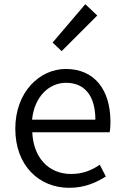

<svg xmlns="http://www.w3.org/2000/svg" viewBox="-20 -883 589 916"><path d="M310 13C384 13 439 -12 485 -41L456 -97C415 -69 373 -53 319 -53C211 -53 139 -132 134 -252H503C506 -266 507 -283 507 -301C507 -457 429 -554 294 -554C170 -554 53 -445 53 -269C53 -92 167 13 310 13ZM133 -312C144 -423 215 -488 295 -488C383 -488 435 -427 435 -312ZM274 -639 444 -809 387 -863 231 -680Z"/></svg>

Font: ChiuKong Gothic MN Normal
Style: Regular
Weight: 350
Designer: Ryoko NISHIZUKA 西塚涼子 (kana, bopomofo & ideographs); Paul D. Hunt (Latin, Greek & Cyrillic); Sandoll Communications 산돌커뮤니
Foundry: Adobe
Version: Version 1.300